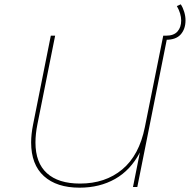

<svg xmlns="http://www.w3.org/2000/svg" viewBox="-20 -865 878 888"><path d="M755 -700 615 0H595L627 -160Q584 -78 512.5 -37.5Q441 3 348 3Q242 3 183 -50.5Q124 -104 124 -206Q124 -244 133 -289L215 -700H235L153 -290Q144 -245 144 -206Q144 -112 197 -64Q250 -16 350 -16Q467 -16 545.5 -81.5Q624 -147 650 -277L735 -700ZM738 -700H748Q784 -700 801 -719.5Q818 -739 818 -770Q818 -802 798 -837L816 -845Q826 -830 832 -810Q838 -790 838 -771Q838 -731 816 -706Q794 -681 748 -681H738Z"/></svg>

Font: Montserrat Alternates Thin
Style: Italic
Weight: 250
Italic angle: -11.3°
Designer: Julieta Ulanovsky
Foundry: Julieta Ulanovsky
Version: Version 7.200